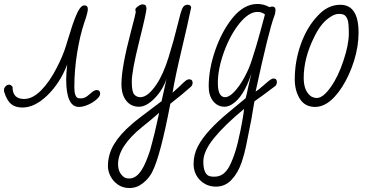

<svg xmlns="http://www.w3.org/2000/svg" viewBox="-44 -529 1854 966"><path d="M-22 -64Q-24 -67 -24 -77Q-24 -86 -16 -94.5Q-8 -103 2 -103Q11 -103 19 -92Q19 -31 77 -31Q120 -31 163 -74.5Q206 -118 242 -189Q274 -251 289 -302L297 -328Q308 -365 320.5 -402.5Q333 -440 346 -467Q363 -502 380 -502Q398 -502 398 -483Q398 -466 379 -412Q358 -349 344 -262.5Q330 -176 330 -90Q330 -41 350 -35L362 -34Q377 -34 388 -41Q391 -42 402 -51Q404 -53 418 -64.5Q432 -76 442 -76Q460 -76 460 -57Q460 -45 442 -29Q424 -13 399 -2Q374 9 353 9Q289 9 289 -130Q289 -157 294 -204Q258 -111 194.5 -49.5Q131 12 69 12Q33 12 12 -5.5Q-9 -23 -22 -64Z M499 307Q499 248 530 196.5Q561 145 619 96Q641 76 720 17L769 -20L774 -43L781 -74Q786 -98 788 -106L794 -133Q776 -78 734.5 -35Q693 8 655 8Q615 8 591 -22.5Q567 -53 567 -106Q567 -190 615 -371Q639 -461 639 -468L637 -480Q636 -487 650 -497Q664 -507 673 -507Q693 -507 693 -487Q693 -467 656 -319Q619 -171 619 -118Q619 -66 632 -53Q644 -40 662 -40Q700 -40 743 -104Q777 -154 803.5 -238.5Q830 -323 853 -417L858 -437Q869 -482 877 -493Q885 -505 899 -505Q910 -505 914.5 -499.5Q919 -494 917 -488Q902 -414 868 -271Q837 -141 824 -62Q821 -60 859 -94Q879 -114 889 -122Q899 -130 908 -130Q925 -130 925 -113Q925 -101 917 -93Q877 -57 813 -7Q763 255 723 334Q701 378 658 404Q636 417 607 417Q574 417 549.5 400Q525 383 512 357.5Q499 332 499 307ZM670 324Q689 294 711 228L724 179L734 140L757 38L740 53Q705 83 671 110Q550 208 550 297Q550 338 577 360Q587 369 607 369Q642 369 670 324Z M930 295Q930 249 951.5 207.5Q973 166 1014 122Q1049 84 1098 43L1192 -35Q1199 -60 1204 -88Q1215 -132 1221 -160Q1183 -41 1123 -4Q1104 8 1086 8Q1051 8 1028.5 -20Q1006 -48 1006 -94Q1006 -181 1039 -276.5Q1072 -372 1127 -440Q1184 -509 1251 -509Q1283 -509 1312 -493Q1318 -496 1325 -496Q1342 -496 1342 -480Q1342 -463 1336 -448Q1308 -375 1242 -68Q1258 -78 1279 -97Q1284 -101 1297 -112.5Q1310 -124 1318 -129Q1326 -134 1332 -134Q1349 -134 1349 -117Q1349 -104 1342 -97Q1280 -50 1236 -19L1220 75L1215 100Q1203 163 1194 205.5Q1185 248 1172 287Q1153 342 1120.5 376Q1088 410 1043 410Q995 410 962.5 377.5Q930 345 930 295ZM1225 -233Q1248 -304 1264 -364Q1274 -399 1289 -456Q1275 -469 1251 -469Q1208 -469 1161.5 -412Q1115 -355 1083 -268Q1052 -182 1052 -111Q1052 -40 1089 -40Q1109 -40 1135 -67.5Q1161 -95 1185.5 -139.5Q1210 -184 1225 -233ZM1104 318Q1119 294 1134 251Q1149 208 1158 163Q1166 129 1171 101L1175 79Q1176 71 1178 62Q1180 53 1181 43L1184 19Q1086 100 1032.5 166Q979 232 979 284Q979 339 1003 354Q1013 360 1034 360Q1055 360 1072 350.5Q1089 341 1104 318Z M1439 -130Q1439 -221 1469.5 -306.5Q1500 -392 1553 -448Q1604 -505 1668 -505Q1760 -505 1760 -365Q1760 -295 1737 -222Q1714 -149 1677.5 -92Q1641 -35 1602 -10Q1572 9 1542 9Q1490 9 1464.5 -32Q1439 -73 1439 -130ZM1684 -224Q1711 -304 1711 -360Q1711 -418 1704 -432Q1698 -447 1689 -453Q1680 -459 1661 -459Q1640 -459 1617 -443Q1571 -414 1537 -343Q1484 -237 1484 -137Q1484 -69 1523 -43Q1537 -36 1550 -36Q1581 -36 1619.5 -90Q1658 -144 1684 -224Z"/></svg>

Font: Bad Script
Style: Regular
Weight: 400
Italic angle: -10°
Designer: Roman Shchyukin (Gaslight Type Foundry), Cyreal (Charset Expansion)
Foundry: Gaslight
Version: Version 2.000